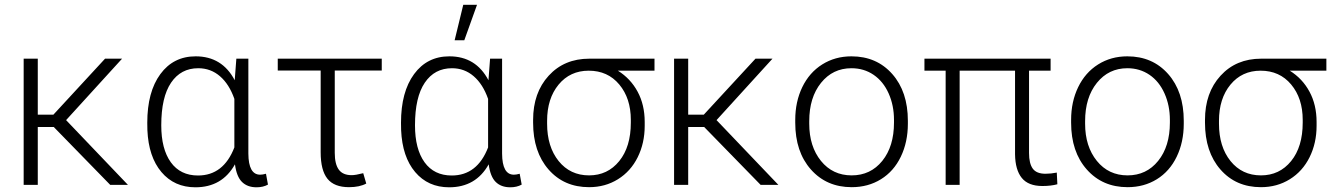

<svg xmlns="http://www.w3.org/2000/svg" viewBox="-20 -774 5577 804"><path d="M205.1 -242.2H138.2V0H79.1V-528.3H138.2V-293.9H203.6L419.9 -528.3H491.2L256.8 -271L515.6 0H441.4Z M1020 -528.3V-130.9Q1020.5 -42.5 1069.3 -42.5Q1079.6 -42.5 1093.8 -46.4L1102.1 -1Q1082 10.3 1054.2 10.3Q1016.1 10.3 993.4 -12Q970.7 -34.2 963.9 -85.9Q910.2 10.3 798.3 10.3Q710 10.3 656 -53.5Q602.1 -117.2 597.2 -229L596.7 -259.8Q596.7 -389.2 651.4 -463.6Q706.1 -538.1 799.3 -538.1Q910.2 -538.1 962.9 -438L969.7 -528.3ZM655.3 -249.5Q655.3 -149.9 695.3 -94.5Q735.4 -39.1 809.1 -39.1Q916 -39.1 961.4 -156.7V-359.9Q939.9 -421.4 901.1 -454.8Q862.3 -488.3 810.1 -488.3Q737.3 -488.3 696.3 -427.7Q655.3 -367.2 655.3 -249.5Z M1578.6 -478.5H1381.8V-133.8Q1381.8 -86.9 1398.7 -63.7Q1415.5 -40.5 1452.6 -40.5Q1469.2 -40.5 1501 -48.8L1513.7 -5.4Q1485.8 9.8 1441.4 9.8Q1379.4 9.8 1351.1 -25.6Q1322.8 -61 1322.8 -136.2V-478.5H1143.1V-528.3H1578.6Z M2082.5 -528.3V-130.9Q2083 -42.5 2131.8 -42.5Q2142.1 -42.5 2156.2 -46.4L2164.6 -1Q2144.5 10.3 2116.7 10.3Q2078.6 10.3 2055.9 -12Q2033.2 -34.2 2026.4 -85.9Q1972.7 10.3 1860.8 10.3Q1772.5 10.3 1718.5 -53.5Q1664.6 -117.2 1659.7 -229L1659.2 -259.8Q1659.2 -389.2 1713.9 -463.6Q1768.6 -538.1 1861.8 -538.1Q1972.7 -538.1 2025.4 -438L2032.2 -528.3ZM1717.8 -249.5Q1717.8 -149.9 1757.8 -94.5Q1797.9 -39.1 1871.6 -39.1Q1978.5 -39.1 2023.9 -156.7V-359.9Q2002.4 -421.4 1963.6 -454.8Q1924.8 -488.3 1872.6 -488.3Q1799.8 -488.3 1758.8 -427.7Q1717.8 -367.2 1717.8 -249.5ZM1919.9 -753.9H1977.5L1924.3 -605.5H1883.8Z M2720.7 -478H2567.4Q2620.6 -444.8 2650.1 -389.9Q2679.7 -335 2679.7 -263.2V-247.1Q2679.7 -174.8 2650.4 -115.7Q2621.1 -56.6 2567.6 -23.4Q2514.2 9.8 2446.8 9.8Q2341.8 9.8 2277.1 -64.2Q2212.4 -138.2 2212.4 -260.3V-272Q2212.4 -385.7 2277.6 -457Q2342.8 -528.3 2447.8 -528.3H2720.7ZM2271 -255.9Q2271 -159.7 2319.3 -99.6Q2367.7 -39.6 2446.8 -39.6Q2524.4 -39.6 2573 -99.4Q2621.6 -159.2 2621.6 -260.7V-272Q2621.6 -362.3 2573.2 -420.2Q2524.9 -478 2445.3 -478Q2367.2 -478 2319.1 -419.7Q2271 -361.3 2271 -268.1Z M2928.7 -242.2H2861.8V0H2802.7V-528.3H2861.8V-293.9H2927.2L3143.6 -528.3H3214.8L2980.5 -271L3239.3 0H3165Z M3310.1 -272Q3310.1 -348.1 3339.6 -409.2Q3369.1 -470.2 3423.1 -504.2Q3477.1 -538.1 3545.4 -538.1Q3650.9 -538.1 3716.3 -464.1Q3781.7 -390.1 3781.7 -268.1V-255.9Q3781.7 -179.2 3752.2 -117.9Q3722.7 -56.6 3668.9 -23.4Q3615.2 9.8 3546.4 9.8Q3441.4 9.8 3375.7 -64.2Q3310.1 -138.2 3310.1 -260.3ZM3368.7 -255.9Q3368.7 -161.1 3417.7 -100.3Q3466.8 -39.6 3546.4 -39.6Q3625.5 -39.6 3674.6 -100.3Q3723.6 -161.1 3723.6 -260.7V-272Q3723.6 -332.5 3701.2 -382.8Q3678.7 -433.1 3638.2 -460.7Q3597.7 -488.3 3545.4 -488.3Q3467.3 -488.3 3418 -427Q3368.7 -365.7 3368.7 -266.6Z M4379.4 -478H4289.1V-133.3Q4289.1 -89.4 4304.7 -67.9Q4320.3 -46.4 4357.9 -46.4Q4380.9 -46.4 4405.3 -51.3L4407.7 -2.4Q4380.9 4.9 4345.2 4.9Q4286.1 4.9 4258.8 -28.8Q4231.4 -62.5 4230.5 -127.9V-478H3998.5V0H3939.9V-478H3851.1V-528.3H4379.4Z M4465.3 -272Q4465.3 -348.1 4494.9 -409.2Q4524.4 -470.2 4578.4 -504.2Q4632.3 -538.1 4700.7 -538.1Q4806.2 -538.1 4871.6 -464.1Q4937 -390.1 4937 -268.1V-255.9Q4937 -179.2 4907.5 -117.9Q4877.9 -56.6 4824.2 -23.4Q4770.5 9.8 4701.7 9.8Q4596.7 9.8 4531 -64.2Q4465.3 -138.2 4465.3 -260.3ZM4523.9 -255.9Q4523.9 -161.1 4573 -100.3Q4622.1 -39.6 4701.7 -39.6Q4780.8 -39.6 4829.8 -100.3Q4878.9 -161.1 4878.9 -260.7V-272Q4878.9 -332.5 4856.4 -382.8Q4834 -433.1 4793.5 -460.7Q4752.9 -488.3 4700.7 -488.3Q4622.6 -488.3 4573.2 -427Q4523.9 -365.7 4523.9 -266.6Z M5534.2 -478H5380.9Q5434.1 -444.8 5463.6 -389.9Q5493.2 -335 5493.2 -263.2V-247.1Q5493.2 -174.8 5463.9 -115.7Q5434.6 -56.6 5381.1 -23.4Q5327.6 9.8 5260.3 9.8Q5155.3 9.8 5090.6 -64.2Q5025.9 -138.2 5025.9 -260.3V-272Q5025.9 -385.7 5091.1 -457Q5156.2 -528.3 5261.2 -528.3H5534.2ZM5084.5 -255.9Q5084.5 -159.7 5132.8 -99.6Q5181.2 -39.6 5260.3 -39.6Q5337.9 -39.6 5386.5 -99.4Q5435.1 -159.2 5435.1 -260.7V-272Q5435.1 -362.3 5386.7 -420.2Q5338.4 -478 5258.8 -478Q5180.7 -478 5132.6 -419.7Q5084.5 -361.3 5084.5 -268.1Z"/></svg>

Font: SteelSelectRoboto
Style: Regular
Weight: 300
Designer: Google
Version: Version 2.137; 2017